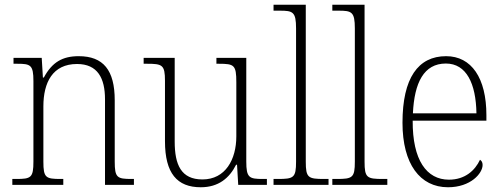

<svg xmlns="http://www.w3.org/2000/svg" viewBox="-20 -780 2121 810"><path d="M32 0H247V-25H236C173 -25 163 -30 163 -98V-331C163 -432 202 -510 305 -510C392 -510 423 -450 423 -361V0H545V-25H536C474 -25 464 -30 464 -99V-357C464 -484 416 -543 312 -543C244 -543 200 -518 165 -453H161L156 -536H37V-511H53C109 -511 121 -506 121 -438V-99C121 -30 111 -25 48 -25H32Z M827 10C902 10 948 -29 976 -85H980L985 0H1106V-25H1089C1031 -25 1019 -30 1019 -99V-536H893V-511H903C968 -511 977 -506 977 -433V-205C977 -107 931 -23 834 -23C744 -23 717 -85 717 -183V-536H586V-511H601C665 -511 676 -506 676 -439V-184C676 -49 727 10 827 10Z M1134 0H1366V-25H1347C1280 -25 1270 -30 1270 -98V-760H1134V-735H1160C1216 -735 1229 -730 1229 -660V-98C1229 -30 1219 -25 1152 -25H1134Z M1382 0H1614V-25H1595C1528 -25 1518 -30 1518 -98V-760H1382V-735H1408C1464 -735 1477 -730 1477 -660V-98C1477 -30 1467 -25 1400 -25H1382Z M1870 10C1966 10 2016 -49 2016 -84C2016 -96 2011 -102 2005 -106C1984 -61 1942 -22 1874 -22C1780 -22 1720 -104 1721 -271H2032V-294C2032 -451 1969 -543 1862 -543C1744 -543 1678 -451 1678 -262C1678 -88 1752 10 1870 10ZM1990 -302H1722C1728 -431 1768 -512 1861 -512C1948 -512 1988 -427 1990 -302Z"/></svg>

Font: Noto Serif Devanagari SemiCondensed ExtraLight
Style: Regular
Weight: 200
Width: 4
Designer: Universal Thirst, Indian Type Foundry and the Monotype Design Team
Foundry: Monotype Imaging Inc.
Version: Version 2.004